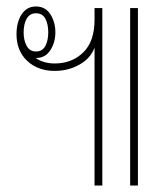

<svg xmlns="http://www.w3.org/2000/svg" viewBox="-20 -573 516 593"><path d="M272 0V-426Q260 -393 225.5 -373.5Q191 -354 149 -354Q97 -354 64 -385Q31 -416 31 -467Q31 -505 47 -529Q63 -553 91 -553Q120 -553 135.5 -529Q151 -505 151 -473Q151 -442 135.5 -418Q120 -394 92 -394Q91 -394 90 -394Q114 -377 149 -377Q202 -377 237 -411Q272 -445 272 -512V-548H296V0ZM382 0V-548H406V0ZM91 -414Q111 -414 120 -431Q129 -448 129 -473Q129 -499 120 -515.5Q111 -532 91 -532Q72 -532 62.5 -515.5Q53 -499 53 -473Q53 -448 62.5 -431Q72 -414 91 -414Z"/></svg>

Font: Noto Sans Thai Looped ExtraCondensed Thin
Style: Regular
Weight: 100
Width: 2
Designer: Sasikarn Vongin, Ben Mitchell
Foundry: The Fontpad Ltd
Version: Version 1.001; ttfautohint (v1.8.4.7-5d5b)